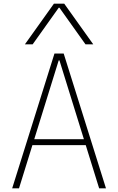

<svg xmlns="http://www.w3.org/2000/svg" viewBox="-20 -1020 640 1040"><path d="M46 0 275 -730H325L554 0H517L302 -693H298L83 0ZM146 -234V-266H454V-234ZM115 -780 272 -1000H328L485 -780H443L302 -978H298L157 -780Z"/></svg>

Font: M PLUS Code Latin Expanded ExtraLight
Style: Regular
Weight: 250
Width: 7
Designer: Coji Morishita
Foundry: UNDERFOREST DESIGN
Version: Version 1.002; ttfautohint (v1.8.3)